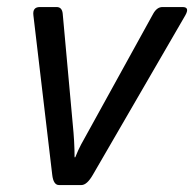

<svg xmlns="http://www.w3.org/2000/svg" viewBox="-20 -533 559 553"><path d="M76.2 -488.8Q73.2 -512.7 94.7 -512.7H143.1Q158.7 -512.7 160.6 -493.7L189.9 -171.4Q191.9 -151.9 193.4 -127Q194.8 -102.1 194.8 -80.1H196.8Q205.6 -102.1 213.6 -116.9Q221.7 -131.8 243.7 -171.4L421.4 -493.7Q432.1 -512.7 447.8 -512.7H505.9Q527.3 -512.7 513.7 -488.8L247.6 -29.8Q230.5 0 214.4 0H149.9Q133.8 0 130.4 -29.8Z"/></svg>

Font: Istok
Style: Italic
Weight: 500
Italic angle: -13°
Designer: Andrey V. Panov
Foundry: Andrey V. Panov
Version: Version 1.0.3